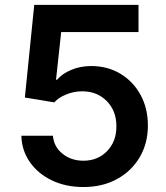

<svg xmlns="http://www.w3.org/2000/svg" viewBox="-20 -747 672 777"><path d="M317.5 9.9Q246.4 9.9 190.3 -16.9Q134.2 -43.7 101.2 -90.6Q68.2 -137.4 66.4 -197.8H194.2Q197.8 -153.1 233 -124.8Q268.1 -96.6 317.5 -96.6Q375.7 -96.6 413.5 -135.7Q451.3 -174.7 451 -235.8Q451.3 -297.6 412.6 -337.4Q373.9 -377.1 313.9 -377.5Q281.2 -377.8 249.6 -365.4Q218 -353 199.6 -332.7L80.6 -352.3L118.6 -727.3H540.5V-617.2H227.6L206.7 -424.4H210.9Q231.2 -448.5 268.1 -464.1Q305 -479.8 349.1 -479.8Q415.1 -479.8 467 -448.7Q518.8 -417.6 548.7 -363.3Q578.5 -308.9 578.5 -239Q578.5 -166.9 545.3 -110.6Q512.1 -54.3 453.3 -22.2Q394.5 9.9 317.5 9.9Z"/></svg>

Font: Inter Zeller Semi Bold
Style: Regular
Weight: 600
Designer: Rasmus Andersson; Joe Bland
Foundry: zeller
Version: Version 3.015;git-dec3a8cb1